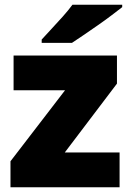

<svg xmlns="http://www.w3.org/2000/svg" viewBox="-20 -786 547 806"><path d="M482 0H24V-109L253 -407H37V-553H471V-435L252 -146H482ZM493 -756Q475 -742 448 -721.5Q421 -701 390 -679.5Q359 -658 330.5 -638.5Q302 -619 282 -606H155V-620Q172 -639 196 -664.5Q220 -690 244 -717Q268 -744 284 -766H493Z"/></svg>

Font: Noto Sans Georgian Black
Style: Regular
Weight: 900
Designer: Monotype Design Team, Akaki Razmadze
Foundry: Google LLC
Version: Version 2.005; ttfautohint (v1.8.4.7-5d5b)